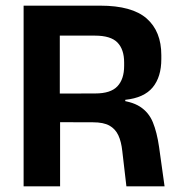

<svg xmlns="http://www.w3.org/2000/svg" viewBox="-20 -659 634 679"><path d="M427 0 412.5 -124.5Q409 -158 398.5 -180.5Q388 -203 367 -214.8Q346 -226.5 309 -226.5L154.5 -227V-328L317 -328.5Q371.5 -328.5 395.2 -353.8Q419 -379 419 -426V-438Q419 -484.5 395.2 -508.8Q371.5 -533 316 -533H153V-639H334.5Q447 -639 498.8 -593.5Q550.5 -548 550.5 -464V-450Q550.5 -387 520 -350Q489.5 -313 423 -306V-288L386.5 -306Q443.5 -302 474.8 -282Q506 -262 520.5 -226.8Q535 -191.5 542.5 -139.5L562 0ZM63.5 0V-639H191.5V-292L192.5 -243.5V0Z"/></svg>

Font: Anek Odia Medium SemiBold
Style: Regular
Weight: 600
Version: Version 1.003